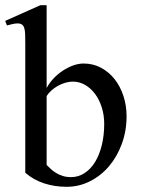

<svg xmlns="http://www.w3.org/2000/svg" viewBox="-24 -716 550 746"><path d="M74.2 -549.8Q74.2 -569.3 73.7 -583.5Q73.2 -597.7 70.3 -606.9Q67.4 -616.2 61.3 -620.6Q55.2 -625 43.9 -625Q36.6 -625 26.6 -623Q16.6 -621.1 2.9 -617.2L-3.9 -634.8L132.8 -695.8H157.2V-374Q167.5 -393.6 183.8 -410.9Q200.2 -428.2 219.7 -441.2Q239.3 -454.1 260.3 -461.7Q281.2 -469.2 300.8 -469.2Q337.4 -469.2 367.9 -453.1Q398.4 -437 420.7 -409.2Q442.9 -381.3 455.3 -344Q467.8 -306.6 467.8 -264.2Q467.8 -207.5 449.5 -157.5Q431.2 -107.4 399.7 -70.3Q368.2 -33.2 325.7 -11.7Q283.2 9.8 234.9 9.8Q188 9.8 147 -3.7Q106 -17.1 74.2 -44.9ZM157.2 -75.2Q165 -66.9 174.3 -58.6Q183.6 -50.3 194.8 -43.5Q206.1 -36.6 220.2 -32.2Q234.4 -27.8 252 -27.8Q280.8 -27.8 304.7 -43.5Q328.6 -59.1 345.5 -86.7Q362.3 -114.3 371.6 -152.1Q380.9 -189.9 380.9 -234.9Q380.9 -269 371.3 -299.1Q361.8 -329.1 345.2 -351.3Q328.6 -373.5 306.4 -386.2Q284.2 -398.9 258.8 -398.9Q244.6 -398.9 229.7 -394.5Q214.8 -390.1 201.2 -382.6Q187.5 -375 176 -364.7Q164.6 -354.5 157.2 -342.8Z"/></svg>

Font: Warasṭra
Style: Regular
Weight: 400
Designer: R.S. Wihananto
Foundry: R.S. Wihananto
Version: Version 2.0.1